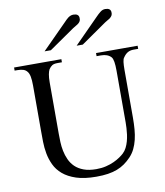

<svg xmlns="http://www.w3.org/2000/svg" viewBox="-97 -974 916 1068"><g transform="rotate(-10 361.5 -440.0)"><path d="M687 -644.5Q666.5 -644.5 652.6 -636.2Q638.7 -627.9 627.4 -610.8Q621.6 -604 619.4 -586.9Q617.2 -569.8 617.2 -542V-272.5Q617.2 -238.3 614.7 -207.3Q612.3 -176.3 605.7 -149.2Q599.1 -122.1 587.9 -99.1Q576.7 -76.2 559.1 -57.6Q541 -38.6 521.5 -24.9Q502 -11.2 478.5 -2.2Q455.1 6.8 426.3 11.2Q397.5 15.6 360.8 15.6Q293 15.6 247.3 0.5Q201.7 -14.6 172.9 -39.3Q144 -64 129.2 -95.7Q114.3 -127.4 108.2 -160.9Q102.1 -194.3 101.6 -227.1Q101.1 -259.8 101.1 -285.6V-545.4Q101.1 -576.2 97.2 -595.9Q93.3 -615.7 84.5 -625.5Q76.7 -635.7 63.2 -640.1Q49.8 -644.5 29.8 -644.5H14.6V-662.1H281.7V-644.5H256.8Q236.8 -644.5 226.6 -638.2Q216.3 -631.8 207.5 -618.7Q202.1 -608.9 198.7 -591.1Q195.3 -573.2 195.3 -545.4V-256.3Q195.3 -234.9 196.3 -209.2Q197.3 -183.6 202.4 -158.2Q207.5 -132.8 218.3 -108.9Q229 -85 248 -66.4Q267.1 -47.9 296.4 -36.9Q325.7 -25.9 367.7 -25.9Q397.5 -25.9 422.6 -32Q447.8 -38.1 467.8 -47.4Q487.8 -56.6 502.7 -66.9Q517.6 -77.1 526.4 -85.4Q539.1 -97.2 547.4 -113.5Q555.7 -129.9 560.8 -148.2Q565.9 -166.5 568.4 -185.5Q570.8 -204.6 571.8 -221.9Q572.8 -239.3 572.8 -253.4V-545.4Q572.8 -576.2 569.6 -595.7Q566.4 -615.2 559.1 -623.5Q539.6 -644.5 502.4 -644.5H477.5V-662.1H712.4V-644.5ZM421.4 -871.6Q422.4 -860.4 418.7 -853.3Q415 -846.2 408.4 -840.8Q401.9 -835.4 393.6 -831.1Q385.3 -826.7 377.4 -821.3L232.9 -721.2H197.3L335.9 -860.8Q341.8 -866.7 347.7 -872.8Q353.5 -878.9 359.9 -883.5Q366.2 -888.2 373.8 -891.4Q381.3 -894.5 390.1 -894.5Q419.9 -894.5 421.4 -871.6ZM601.6 -871.6Q602.5 -860.4 598.6 -853.3Q594.7 -846.2 588.1 -840.8Q581.5 -835.4 573.2 -831.1Q564.9 -826.7 557.1 -821.3L413.1 -721.2H378.4L516.6 -860.8Q527.8 -872.6 541.3 -883.5Q554.7 -894.5 569.8 -894.5Q600.1 -894.5 601.6 -871.6Z"/></g></svg>

Font: Doulos SIL Phon
Style: Regular
Weight: 400
Designer: Walt Agee, Victor Gaultney, Peter Martin, Debbi Hosken, Becca Hirsbrunner
Foundry: SIL International
Version: Version 5.000